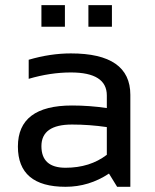

<svg xmlns="http://www.w3.org/2000/svg" viewBox="-20 -718 594 738"><path d="M48.8 -154.8Q48.8 -312.5 256.8 -312.5Q323.7 -312.5 390.6 -302.7V-351.1Q390.6 -439.5 252.4 -439.5Q173.3 -439.5 90.3 -415V-488.3Q173.3 -512.7 252.4 -512.7Q481 -512.7 481 -353.5V0H430.2L398.9 -50.8Q322.3 0 231.9 0Q48.8 0 48.8 -154.8ZM256.8 -239.3Q139.2 -239.3 139.2 -156.2Q139.2 -73.2 231.9 -73.2Q325.7 -73.2 390.6 -123V-229.5Q323.7 -239.3 256.8 -239.3ZM410.2 -698.2V-615.2H319.8V-698.2ZM229.5 -698.2V-615.2H139.2V-698.2Z"/></svg>

Font: Voltera
Style: Regular
Weight: 400
Designer: Bernd Montag
Version: Version 1.301